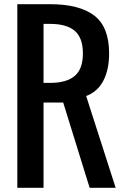

<svg xmlns="http://www.w3.org/2000/svg" viewBox="-20 -895 581 915"><path d="M500 -640.6Q500 -562.5 472.2 -509.8Q444.3 -457 390.6 -437.5L531.2 0H407.2L281.2 -406.2H187.5V0H62.5V-875H218.8Q358.4 -875 429.2 -820.8Q500 -766.6 500 -640.6ZM218.8 -781.2H187.5V-500H218.8Q296.9 -500 335.9 -533Q375 -565.9 375 -640.6Q375 -715.3 335.9 -748.3Q296.9 -781.2 218.8 -781.2Z"/></svg>

Font: OswaldRegular
Style: Regular
Weight: 400
Designer: vernon adams
Foundry: vernon adams
Version: Version 1.000